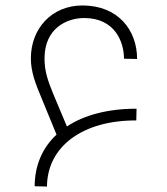

<svg xmlns="http://www.w3.org/2000/svg" viewBox="-20 -683 612 703"><path d="M225 -220 175 -339C154 -390 143 -424 143 -469C143 -579 224 -617 288 -617C402 -617 434 -528 434 -468L482 -467C482 -574 411 -663 282 -663C169 -663 93 -578 93 -469C93 -419 111 -374 132 -324L187 -190C134 -141 107 -75 107 -1L152 0C153 -149 286 -243 479 -242L480 -285C373 -285 287 -261 225 -220Z"/></svg>

Font: Sulaf Light
Style: Regular
Weight: 300
Designer: Bandar Raffah (Arabic) and Santiago Orozco (Latin)
Foundry: Caramella and Typemade
Version: Version 1.005;PS 001.005;hotconv 1.0.88;makeotf.lib2.5.64775